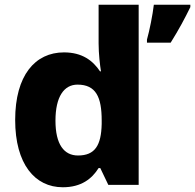

<svg xmlns="http://www.w3.org/2000/svg" viewBox="-20 -780 823 810"><path d="M245 10C323 10 368 -26 396 -71H403L437 0H565V-760H396V-597C396 -553 402 -503 406 -479H402C372 -524 327 -559 250 -559C128 -559 44 -462 44 -274C44 -88 127 10 245 10ZM783 -750V-760H629C624 -717 611 -652 600 -613V-600H700C735 -656 760 -703 783 -750ZM309 -124C250 -124 214 -171 214 -271C214 -372 250 -423 307 -423C385 -423 409 -370 409 -272V-257C407 -167 381 -124 309 -124Z"/></svg>

Font: Noto Sans Telugu ExtraBold
Style: Regular
Weight: 800
Designer: Jelle Bosma - Monotype Design Team
Foundry: Monotype Imaging Inc.
Version: Version 2.005